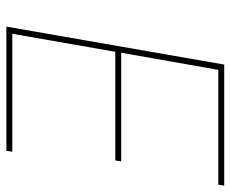

<svg xmlns="http://www.w3.org/2000/svg" viewBox="-82 -658 740 617"><g transform="rotate(90 288.5 -350.0)"><path d="M66 0H465L468 -19H89L147 -350H496L499 -369H150L205 -681H574L577 -700H188Z"/></g></svg>

Font: Fixel Display Thin
Style: Italic
Weight: 100
Italic angle: -10°
Designer: AlfaBravo + MacPaw
Foundry: Kyrylo Tkachov, Marchela Mozhyna, Serhii Makarenko, Maria Weinstein, Zakhar Kryvoshyya
Version: Version 1.210;Glyphs 3.2 (3217)